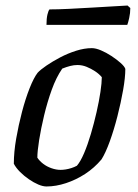

<svg xmlns="http://www.w3.org/2000/svg" viewBox="-20 -674 500 694"><path d="M148 0Q135 0 118.5 -7Q102 -14 84.5 -26Q67 -38 52.5 -52.5Q38 -67 30 -82Q30 -124 38.5 -173Q47 -222 59.5 -269.5Q72 -317 87 -355Q102 -393 116 -411Q126 -422 148 -437Q170 -452 197.5 -466.5Q225 -481 255 -490.5Q285 -500 312 -500Q326 -500 345 -492Q364 -484 383 -471.5Q402 -459 416 -446.5Q430 -434 433 -425Q433 -394 425 -348.5Q417 -303 404.5 -254Q392 -205 377 -163.5Q362 -122 347 -98Q321 -67 288 -45.5Q255 -24 218.5 -12Q182 0 148 0ZM199 -60Q207 -60 217 -61.5Q227 -63 238 -66.5Q249 -70 258 -75Q271 -90 284 -120.5Q297 -151 308.5 -190Q320 -229 329 -268.5Q338 -308 343 -341.5Q348 -375 348 -395Q338 -407 323.5 -416.5Q309 -426 293 -432.5Q277 -439 260 -439Q247 -439 233.5 -435.5Q220 -432 205 -426Q183 -394 167 -349.5Q151 -305 139.5 -257Q128 -209 121.5 -168Q115 -127 115 -104Q123 -92 136 -82Q149 -72 166 -66Q183 -60 199 -60ZM148 -584Q148 -607 151.5 -621.5Q155 -636 159 -640Q189 -640 229.5 -642Q270 -644 312 -646.5Q354 -649 388.5 -651Q423 -653 441 -654L451 -645Q451 -627 447 -609Q443 -591 440 -584Z"/></svg>

Font: Texturina Medium 12pt
Style: Italic
Weight: 400
Italic angle: -11°
Version: Version 1.002